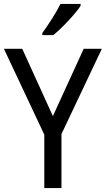

<svg xmlns="http://www.w3.org/2000/svg" viewBox="-20 -964 542 984"><path d="M393 -934V-944H290C268 -899 229 -839 197 -795V-784H253C298 -820 368 -895 393 -934ZM251 -369 94 -714H0L207 -274V0H295V-277L502 -714H409Z"/></svg>

Font: Noto Sans Malayalam SemiCondensed
Style: Regular
Weight: 400
Width: 4
Designer: Jelle Bosma - Monotype Design Team
Foundry: Monotype Imaging Inc.
Version: Version 2.104